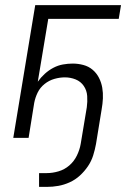

<svg xmlns="http://www.w3.org/2000/svg" viewBox="-20 -540 515 752"><path d="M133 192V138H163Q186 138 209.5 131Q233 124 251.5 108Q270 92 281 69.5Q292 47 296 24L320 -120Q323 -142 321.5 -164Q320 -186 308 -203.5Q296 -221 276 -229Q256 -237 234 -237Q214 -237 193 -231Q172 -225 154.5 -211Q137 -197 127.5 -177.5Q118 -158 114 -137L92 0H32L118 -520H454L445 -466H169L128 -220Q140 -237 155.5 -251Q171 -265 189 -274.5Q207 -284 226.5 -287.5Q246 -291 265 -291Q286 -291 306.5 -285.5Q327 -280 342.5 -267Q358 -254 367.5 -235.5Q377 -217 380.5 -196.5Q384 -176 383 -154.5Q382 -133 378 -111L356 24Q352 46 345 68.5Q338 91 324.5 111Q311 131 293 147.5Q275 164 253 174Q231 184 208.5 188Q186 192 163 192Z"/></svg>

Font: Iosevka QP Light
Style: Italic
Weight: 300
Italic angle: -9°
Designer: Belleve Invis
Foundry: Belleve Invis
Version: Version 20.0.0; ttfautohint (v1.8.4)